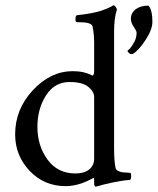

<svg xmlns="http://www.w3.org/2000/svg" viewBox="-20 -698 595 724"><path d="M242.2 -388.7Q185.5 -388.7 153.3 -337.9Q121.1 -287.1 121.1 -219.7Q121.1 -148.4 159.2 -96.2Q197.3 -43.9 264.6 -43.9Q297.9 -43.9 316.4 -59.1Q335 -74.2 335 -99.6V-332Q335 -352.5 313 -370.6Q291 -388.7 242.2 -388.7ZM254.9 -429.7Q296.9 -429.7 328.1 -413.1Q335 -413.1 335 -430.7V-536.1Q335 -569.3 329.1 -598.6Q324.2 -614.3 279.3 -614.3H270.5Q264.6 -614.3 264.6 -625Q264.6 -640.6 270.5 -640.6Q299.8 -643.6 324.7 -648.4Q349.6 -653.3 363.8 -658.2Q377.9 -663.1 387.7 -667.5Q397.5 -671.9 402.3 -674.8L406.2 -677.7H408.2Q412.1 -677.7 416 -672.4Q419.9 -667 420.9 -662.1Q410.2 -630.9 410.2 -577.1V-137.7Q410.2 -90.8 416 -63.5Q418 -56.6 426.8 -52.7Q435.5 -48.8 444.8 -47.9Q454.1 -46.9 462.9 -46.9L471.7 -45.9Q474.6 -44.9 474.6 -34.2Q474.6 -19.5 468.8 -19.5Q454.1 -18.6 436 -15.6Q418 -12.7 401.9 -9.3Q385.7 -5.9 372.1 -2.4Q358.4 1 349.6 3.9L340.8 5.9Q335 5.9 335 -10.7V-22.5Q335 -28.3 331.1 -26.4Q276.4 3.9 227.5 3.9Q146.5 3.9 91.8 -53.7Q37.1 -111.3 37.1 -191.4Q37.1 -286.1 104 -357.9Q170.9 -429.7 254.9 -429.7ZM473.6 -627Q473.6 -649.4 491.7 -663.1Q509.8 -676.8 540 -676.8Q554.7 -659.2 554.7 -616.2Q554.7 -585.9 528.3 -546.4Q502 -506.8 481.4 -495.1Q480.5 -494.1 474.6 -494.1Q470.7 -494.1 465.8 -498.5Q460.9 -502.9 460.9 -506.8L469.7 -514.6Q477.5 -523.4 486.3 -539.6Q495.1 -555.7 495.1 -575.2Q495.1 -581.1 484.4 -596.7Q473.6 -612.3 473.6 -627Z"/></svg>

Font: Crimson Text
Style: Roman
Weight: 400
Version: Version 0.13